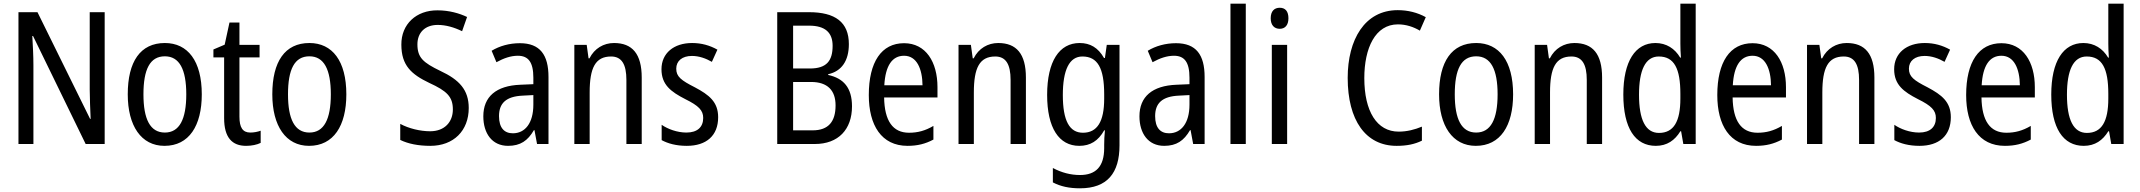

<svg xmlns="http://www.w3.org/2000/svg" viewBox="-20 -780 11593 1040"><path d="M547 0V-714H466V-294C466 -247 469 -187 471 -136H468L183 -714H80V0H161V-426C161 -477 158 -533 155 -585H159L444 0Z M1073 -269C1073 -450 997 -547 873 -547C740 -547 672 -446 672 -269C672 -98 745 10 871 10C1004 10 1073 -99 1073 -269ZM757 -269C757 -404 792 -475 873 -475C952 -475 989 -404 989 -269C989 -134 952 -62 873 -62C793 -62 757 -135 757 -269Z M1336 -62C1294 -62 1277 -90 1277 -148V-469H1386V-537H1277V-658H1223L1197 -538L1136 -512V-469H1194V-140C1194 -34 1238 10 1313 10C1343 10 1372 4 1392 -6V-72C1376 -66 1355 -62 1336 -62Z M1856 -269C1856 -450 1780 -547 1656 -547C1523 -547 1455 -446 1455 -269C1455 -98 1528 10 1654 10C1787 10 1856 -99 1856 -269ZM1540 -269C1540 -404 1575 -475 1656 -475C1735 -475 1772 -404 1772 -269C1772 -134 1735 -62 1656 -62C1576 -62 1540 -135 1540 -269Z M2519 -195C2519 -293 2468 -348 2365 -396C2272 -441 2241 -468 2241 -540C2241 -602 2281 -645 2351 -645C2395 -645 2440 -632 2483 -611L2510 -688C2468 -708 2413 -724 2350 -724C2235 -725 2153 -649 2154 -538C2154 -425 2209 -377 2305 -331C2401 -287 2433 -256 2433 -187C2433 -120 2389 -69 2310 -69C2256 -69 2194 -84 2148 -109V-22C2191 -1 2246 10 2311 10C2437 10 2519 -72 2519 -195Z M2796 -546C2739 -546 2686 -531 2643 -505L2669 -443C2709 -465 2747 -478 2785 -478C2842 -478 2869 -443 2869 -359V-324L2799 -321C2667 -316 2598 -256 2598 -150C2598 -58 2645 10 2732 10C2799 10 2839 -18 2872 -75H2875L2889 0H2951V-363C2951 -483 2905 -546 2796 -546ZM2812 -262 2869 -265V-213C2869 -113 2824 -58 2758 -58C2712 -58 2683 -87 2683 -151C2683 -220 2720 -258 2812 -262Z M3306 -547C3250 -547 3200 -518 3173 -464H3168L3158 -537H3091V0H3174V-279C3174 -413 3205 -474 3290 -474C3348 -474 3373 -431 3373 -347V0H3456V-360C3456 -488 3405 -547 3306 -547Z M3870 -145C3870 -228 3821 -266 3744 -307C3669 -345 3643 -365 3643 -408C3643 -450 3675 -477 3728 -477C3766 -477 3803 -464 3836 -445L3866 -511C3825 -534 3780 -547 3729 -547C3630 -547 3563 -492 3563 -405C3563 -321 3614 -283 3692 -243C3765 -207 3789 -182 3789 -141C3789 -92 3758 -62 3698 -62C3648 -62 3597 -81 3564 -104V-21C3597 -3 3642 10 3700 10C3806 10 3870 -45 3870 -145Z M4362 -714H4190V0H4394C4521 0 4595 -79 4595 -204C4595 -305 4549 -356 4466 -374V-378C4539 -394 4578 -451 4578 -541C4578 -660 4504 -714 4362 -714ZM4367 -409H4276V-641H4363C4449 -641 4490 -604 4490 -532C4490 -450 4457 -409 4367 -409ZM4276 -336H4373C4463 -336 4506 -290 4506 -209C4506 -122 4468 -74 4382 -74H4276Z M4877 -546C4755 -546 4686 -445 4686 -265C4686 -102 4754 10 4896 10C4950 10 4993 -1 5036 -24V-98C4992 -72 4951 -61 4904 -61C4816 -61 4771 -125 4769 -252H5058V-308C5058 -444 4995 -546 4877 -546ZM4877 -478C4946 -478 4976 -407 4977 -318H4770C4776 -425 4813 -478 4877 -478Z M5387 -547C5331 -547 5281 -518 5254 -464H5249L5239 -537H5172V0H5255V-279C5255 -413 5286 -474 5371 -474C5429 -474 5454 -431 5454 -347V0H5537V-360C5537 -488 5486 -547 5387 -547Z M5828 -547C5718 -547 5652 -448 5652 -266C5652 -87 5716 10 5826 10C5886 10 5929 -17 5961 -74H5965C5962 -48 5961 -15 5961 5V22C5961 123 5915 168 5830 168C5779 168 5730 155 5683 130V208C5725 230 5772 240 5830 240C5978 240 6044 157 6044 7V-537H5975L5965 -466H5960C5928 -522 5885 -547 5828 -547ZM5843 -474C5925 -474 5961 -412 5961 -269V-245C5961 -121 5923 -61 5846 -61C5773 -61 5737 -126 5737 -265C5737 -401 5772 -474 5843 -474Z M6350 -546C6293 -546 6240 -531 6197 -505L6223 -443C6263 -465 6301 -478 6339 -478C6396 -478 6423 -443 6423 -359V-324L6353 -321C6221 -316 6152 -256 6152 -150C6152 -58 6199 10 6286 10C6353 10 6393 -18 6426 -75H6429L6443 0H6505V-363C6505 -483 6459 -546 6350 -546ZM6366 -262 6423 -265V-213C6423 -113 6378 -58 6312 -58C6266 -58 6237 -87 6237 -151C6237 -220 6274 -258 6366 -262Z M6728 0V-760H6645V0Z M6912 -738C6882 -738 6863 -719 6863 -681C6863 -644 6882 -624 6912 -624C6941 -624 6959 -644 6959 -681C6959 -719 6942 -738 6912 -738ZM6952 -537H6869V0H6952Z M7552 -648C7597 -648 7637 -634 7671 -614L7703 -687C7658 -712 7606 -725 7551 -725C7372 -725 7280 -565 7280 -358C7280 -129 7377 10 7545 10C7601 10 7643 1 7682 -18V-94C7643 -78 7602 -67 7556 -67C7438 -67 7370 -177 7370 -357C7370 -519 7429 -648 7552 -648Z M8176 -269C8176 -450 8100 -547 7976 -547C7843 -547 7775 -446 7775 -269C7775 -98 7848 10 7974 10C8107 10 8176 -99 8176 -269ZM7860 -269C7860 -404 7895 -475 7976 -475C8055 -475 8092 -404 8092 -269C8092 -134 8055 -62 7976 -62C7896 -62 7860 -135 7860 -269Z M8508 -547C8452 -547 8402 -518 8375 -464H8370L8360 -537H8293V0H8376V-279C8376 -413 8407 -474 8492 -474C8550 -474 8575 -431 8575 -347V0H8658V-360C8658 -488 8607 -547 8508 -547Z M8949 10C9010 10 9052 -20 9082 -69H9086L9098 0H9165V-760H9082V-543C9082 -523 9083 -494 9085 -468H9081C9052 -517 9006 -547 8947 -547C8838 -547 8773 -448 8773 -268C8773 -86 8837 10 8949 10ZM8966 -60C8893 -60 8858 -132 8858 -267C8858 -399 8892 -474 8965 -474C9049 -474 9082 -408 9082 -272V-246C9082 -122 9046 -60 8966 -60Z M9473 -546C9351 -546 9282 -445 9282 -265C9282 -102 9350 10 9492 10C9546 10 9589 -1 9632 -24V-98C9588 -72 9547 -61 9500 -61C9412 -61 9367 -125 9365 -252H9654V-308C9654 -444 9591 -546 9473 -546ZM9473 -478C9542 -478 9572 -407 9573 -318H9366C9372 -425 9409 -478 9473 -478Z M9983 -547C9927 -547 9877 -518 9850 -464H9845L9835 -537H9768V0H9851V-279C9851 -413 9882 -474 9967 -474C10025 -474 10050 -431 10050 -347V0H10133V-360C10133 -488 10082 -547 9983 -547Z M10547 -145C10547 -228 10498 -266 10421 -307C10346 -345 10320 -365 10320 -408C10320 -450 10352 -477 10405 -477C10443 -477 10480 -464 10513 -445L10543 -511C10502 -534 10457 -547 10406 -547C10307 -547 10240 -492 10240 -405C10240 -321 10291 -283 10369 -243C10442 -207 10466 -182 10466 -141C10466 -92 10435 -62 10375 -62C10325 -62 10274 -81 10241 -104V-21C10274 -3 10319 10 10377 10C10483 10 10547 -45 10547 -145Z M10821 -546C10699 -546 10630 -445 10630 -265C10630 -102 10698 10 10840 10C10894 10 10937 -1 10980 -24V-98C10936 -72 10895 -61 10848 -61C10760 -61 10715 -125 10713 -252H11002V-308C11002 -444 10939 -546 10821 -546ZM10821 -478C10890 -478 10920 -407 10921 -318H10714C10720 -425 10757 -478 10821 -478Z M11267 10C11328 10 11370 -20 11400 -69H11404L11416 0H11483V-760H11400V-543C11400 -523 11401 -494 11403 -468H11399C11370 -517 11324 -547 11265 -547C11156 -547 11091 -448 11091 -268C11091 -86 11155 10 11267 10ZM11284 -60C11211 -60 11176 -132 11176 -267C11176 -399 11210 -474 11283 -474C11367 -474 11400 -408 11400 -272V-246C11400 -122 11364 -60 11284 -60Z"/></svg>

Font: Noto Sans Bengali Condensed
Style: Regular
Weight: 400
Width: 3
Designer: Jelle Bosma - Monotype Design Team
Foundry: Monotype Imaging Inc.
Version: Version 2.003